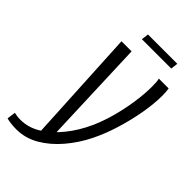

<svg xmlns="http://www.w3.org/2000/svg" viewBox="-290 -671 859 859"><g transform="rotate(45 140.0 -241.5)"><path d="M-7.2 116.6Q-24.9 116.6 -41.2 114.7Q-57.5 112.8 -69.3 109.4L-63.9 68.7Q-55.8 70.7 -46.2 72Q-36.7 73.3 -23.6 73.3Q26.5 73.3 72.2 44.6Q117.8 16 156.3 -32.2Q194.9 -80.4 221 -138.5Q241.3 -182.9 256.1 -236.8Q271 -290.7 279.2 -346.1Q287.4 -401.4 287.4 -449.4Q287.4 -464.8 286.4 -476.5Q285.4 -488.1 283.4 -495H345.4Q348.7 -477.3 348.7 -452.3Q348.7 -401.1 337.7 -338.5Q326.7 -276 307.2 -213.1Q287.8 -150.2 261.8 -97.9Q232.8 -39.4 191.2 9.4Q149.7 58.2 99.5 87.4Q49.4 116.6 -7.2 116.6ZM76.3 55.3 47.1 -495H111L130.5 30.7ZM105.2 -566 109.5 -600.2H295.1L290.8 -566Z"/></g></svg>

Font: Alumni Sans SC Thin
Style: Italic
Weight: 100
Italic angle: -8°
Designer: Robert E. Leuschke
Foundry: Robert E. Leuschke
Version: Version 1.016